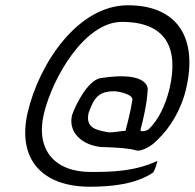

<svg xmlns="http://www.w3.org/2000/svg" viewBox="-20 -624 738 728"><path d="M85 -198C44 -20 140 84 321 84C401 84 495 75 561 30C568 18 574 -1 577 -14C491 26 406 28 324 28C186 28 115 -57 146 -191C180 -334 303 -541 442 -541C607 -541 659 -445 623 -289C608 -226 581 -170 545 -135C539 -128 509 -121 513 -133C524 -174 537 -231 540 -283C540 -283 551 -357 362 -328C312 -320 265 -223 253 -187C236 -114 305 -66 378 -66C417 -65 471 -62 495 -54C517 -47 560 -74 576 -93C624 -137 668 -209 686 -289C730 -479 654 -604 465 -604C276 -604 129 -385 85 -198ZM316 -196C336 -251 352 -278 413 -278C425 -278 485 -268 482 -245C475 -199 461 -149 456 -128C443 -128 414 -122 394 -122C346 -130 303 -138 316 -196Z"/></svg>

Font: Comica
Style: RgIta
Weight: 400
Designer: Jasper
Foundry: KineticPlasma Fonts/Cannot Into Space Fonts
Version: Version 0.89